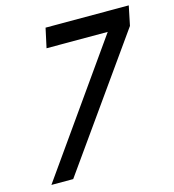

<svg xmlns="http://www.w3.org/2000/svg" viewBox="-105 -788 793 876"><g transform="rotate(-15 291.5 -350.0)"><path d="M133 0 564 -608 583 -700H190L170 -608H459L30 0Z"/></g></svg>

Font: Advent Pro SemiBold
Style: Italic
Weight: 600
Italic angle: -12°
Version: Version 3.000